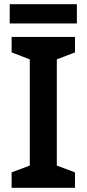

<svg xmlns="http://www.w3.org/2000/svg" viewBox="-20 -889 410 909"><path d="M335 0H35V-73L121 -105V-608L35 -641V-714H335V-641L249 -608V-105L335 -73ZM344 -869V-778H26V-869Z"/></svg>

Font: Noto Sans Hebrew SemiBold
Style: Regular
Weight: 600
Designer: Monotype Design Team
Foundry: Monotype Imaging Inc.
Version: Version 2.003